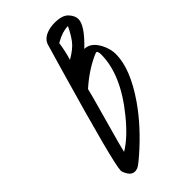

<svg xmlns="http://www.w3.org/2000/svg" viewBox="-191 -624 702 702"><g transform="rotate(-45 160.0 -272.5)"><path d="M314 -517.1C314 -528.8 308.6 -540.4 297.9 -552C287.1 -563.6 268.7 -569.3 242.7 -569.3C235.2 -569.3 227.7 -568.7 220.2 -567.4C191.6 -561.9 174.3 -549 168.5 -528.8L138.2 -424.3C66.9 -177.6 31.2 -41.3 31.2 -15.6C31.6 -9.4 34.9 -1.4 41.3 8.5C47.6 18.5 56.2 23.4 66.9 23.4C69.2 23.4 73.2 22.6 78.9 21C84.6 19.4 97.5 9.8 117.7 -7.8C170.4 -53.7 214.4 -101.7 249.5 -151.9C296.7 -219.9 320.3 -279.1 320.3 -329.6C320.3 -347.2 315.8 -365.1 306.6 -383.3C292.3 -411 273.9 -424.8 251.5 -424.8C252.1 -425.1 252.9 -425.8 253.9 -426.8C293.9 -465.2 314 -495.3 314 -517.1ZM202.1 -504.9 206.1 -506.8C227.9 -519.5 248.7 -526 268.6 -526.4C259.8 -507.5 250 -490.8 239.3 -476.3C228.5 -461.8 210.9 -447.6 186.5 -433.6C193.4 -456.1 198.6 -479.8 202.1 -504.9ZM268.6 -383.8C271.2 -384.8 272.9 -385.3 273.9 -385.3C278.5 -384.9 280.9 -378.9 281.2 -367.2C281.2 -297.9 249.3 -224.1 185.5 -146C151.4 -104 119 -73.9 88.4 -55.7C90 -64.8 101.6 -107.8 123.3 -184.8C144.9 -261.8 156.4 -304 157.7 -311.5C193.8 -343.7 230.8 -367.8 268.6 -383.8Z"/></g></svg>

Font: Kristi
Style: Medium
Weight: 400
Italic angle: -15°
Version: Version 1.003